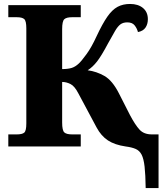

<svg xmlns="http://www.w3.org/2000/svg" viewBox="-20 -740 833 970"><path d="M716 210Q715 142 710.5 102Q706 62 695.5 41.5Q685 21 665.5 12.5Q646 4 615 0Q560 -8 525.5 -30.5Q491 -53 468 -96L376 -268Q357 -305 336 -315.5Q315 -326 294 -326V-121Q294 -81 305 -71Q316 -61 344 -61H388V0H22V-61H65Q92 -61 102.5 -70Q113 -79 113 -116V-597Q113 -634 102.5 -643.5Q92 -653 65 -653H22V-714H388V-653H344Q316 -653 305 -643Q294 -633 294 -593V-391Q322 -391 341 -396.5Q360 -402 378 -419Q392 -432 417.5 -467Q443 -502 468 -557Q498 -621 522.5 -656Q547 -691 574 -705.5Q601 -720 637 -720Q678 -720 702.5 -699.5Q727 -679 727 -643Q727 -618 715 -600.5Q703 -583 677 -578Q672 -597 660 -612Q648 -627 623 -627Q602 -627 588.5 -617Q575 -607 561.5 -584Q548 -561 526 -521Q492 -457 470 -429Q448 -401 423 -385Q468 -379 508 -356Q548 -333 581 -268L637 -158Q663 -109 685 -85Q707 -61 747 -61H781V210Z"/></svg>

Font: Noto Serif Black
Style: Regular
Weight: 900
Designer: Monotype Design Team
Foundry: Monotype Imaging Inc.
Version: Version 2.014; ttfautohint (v1.8.4.7-5d5b)